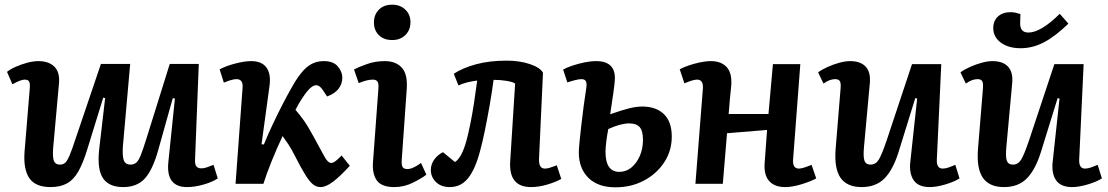

<svg xmlns="http://www.w3.org/2000/svg" viewBox="-20 -785 4731 820"><path d="M10 -478Q23 -489 46.5 -499.5Q70 -510 96 -517Q122 -524 144 -524Q188 -524 212 -500.5Q236 -477 232 -430L207 -153Q204 -112 210.5 -97Q217 -82 236 -82Q249 -82 258 -89.5Q267 -97 277.5 -122Q288 -147 305 -199L411 -512H536L505 -162Q502 -120 508.5 -101Q515 -82 538 -82Q552 -82 562 -90.5Q572 -99 581.5 -123Q591 -147 605 -192L705 -512H829L813 -103Q812 -82 819 -74Q826 -66 840 -66Q850 -66 862.5 -70Q875 -74 892 -81L910 -23Q888 -8 850 3Q812 14 779 14Q688 14 699 -93L727 -364L718 -366L656 -145Q632 -59 598.5 -22.5Q565 14 506 14Q446 14 420.5 -23Q395 -60 403 -142Q409 -198 416 -254Q423 -310 429 -366L421 -368L353 -148Q335 -89 315 -53.5Q295 -18 266.5 -2Q238 14 196 14Q131 14 105 -24.5Q79 -63 85 -139L107 -406Q109 -428 104.5 -436.5Q100 -445 85 -445Q69 -445 33 -425Z M1097 -169 1107 -168Q1124 -210 1145.5 -255.5Q1167 -301 1188 -341.5Q1209 -382 1224 -408Q1255 -466 1287 -495Q1319 -524 1363 -524Q1404 -524 1423 -501Q1442 -478 1442 -454Q1442 -427 1426 -406Q1410 -385 1377 -373L1359 -400Q1345 -421 1331 -421Q1313 -421 1292 -395Q1283 -384 1270 -364.5Q1257 -345 1242 -316Q1260 -295 1277 -271.5Q1294 -248 1319 -202Q1350 -146 1365 -117.5Q1380 -89 1395 -89Q1403 -89 1415 -98.5Q1427 -108 1439 -121L1474 -77Q1433 -32 1402.5 -9Q1372 14 1349 14Q1332 14 1317.5 3Q1303 -8 1284.5 -37.5Q1266 -67 1237 -124Q1225 -148 1212.5 -167Q1200 -186 1187 -204Q1162 -151 1139.5 -95Q1117 -39 1105 0H986L1016 -410Q1019 -447 990 -447Q979 -447 964.5 -442.5Q950 -438 936 -432L918 -489Q947 -504 986 -514Q1025 -524 1053 -524Q1098 -524 1118 -496.5Q1138 -469 1131 -418Z M1577 -689Q1577 -722 1598 -743.5Q1619 -765 1655 -765Q1689 -765 1711 -744Q1733 -723 1733 -690Q1733 -657 1711.5 -635.5Q1690 -614 1655 -614Q1619 -614 1598 -635Q1577 -656 1577 -689ZM1596 -405Q1598 -427 1592.5 -436Q1587 -445 1572 -445Q1548 -445 1512 -430L1492 -488Q1512 -499 1547.5 -511.5Q1583 -524 1623 -524Q1671 -524 1696.5 -495.5Q1722 -467 1717 -403L1696 -106Q1694 -84 1698.5 -73.5Q1703 -63 1720 -63Q1743 -63 1778 -89L1801 -39Q1782 -24 1744 -5Q1706 14 1664 14Q1609 14 1589 -15Q1569 -44 1573 -93Z M1918 -470Q1956 -495 2013 -510.5Q2070 -526 2144 -526Q2200 -526 2244 -511Q2288 -496 2299 -474L2282 -105Q2281 -65 2307 -65Q2316 -65 2326.5 -68Q2337 -71 2358 -79L2377 -21Q2355 -8 2318 3Q2281 14 2248 14Q2152 14 2159 -96L2180 -428Q2171 -435 2144.5 -439.5Q2118 -444 2088 -444Q2081 -391 2071 -334Q2061 -277 2050.5 -226Q2040 -175 2030 -139Q2010 -63 1979.5 -24.5Q1949 14 1901 14Q1864 14 1842 -7.5Q1820 -29 1820 -59Q1820 -83 1834.5 -103.5Q1849 -124 1872 -135L1923 -93Q1952 -111 1972 -184Q1980 -213 1988.5 -255Q1997 -297 2004.5 -345.5Q2012 -394 2018 -441Q2000 -439 1977 -433.5Q1954 -428 1938 -420Z M2586 -297Q2634 -314 2665.5 -322Q2697 -330 2723 -330Q2782 -330 2815.5 -297.5Q2849 -265 2849 -202Q2849 -141 2817 -92Q2785 -43 2730.5 -14Q2676 15 2608 15Q2534 15 2493 -25.5Q2452 -66 2452 -134Q2452 -148 2455 -178.5Q2458 -209 2462.5 -248.5Q2467 -288 2472.5 -330Q2478 -372 2484 -410Q2487 -430 2482 -438.5Q2477 -447 2463 -447Q2453 -447 2437 -443Q2421 -439 2403 -433L2385 -488Q2399 -496 2424 -504.5Q2449 -513 2476 -518.5Q2503 -524 2526 -524Q2609 -524 2606 -446Q2605 -426 2599 -384.5Q2593 -343 2586 -297ZM2578 -234Q2573 -210 2569.5 -182Q2566 -154 2566 -137Q2566 -51 2625 -51Q2654 -51 2676.5 -69.5Q2699 -88 2712.5 -119Q2726 -150 2726 -188Q2726 -226 2712 -242Q2698 -258 2667 -258Q2631 -258 2578 -234Z M3256 -230 3085 -216 3067 0H2950L2982 -408Q2984 -445 2957 -445Q2940 -445 2903 -429L2883 -489Q2897 -497 2920 -505Q2943 -513 2969 -518.5Q2995 -524 3016 -524Q3060 -524 3083.5 -498.5Q3107 -473 3103 -420Q3100 -389 3097 -359Q3094 -329 3092 -298H3262L3281 -511H3398L3367 -102Q3365 -65 3392 -65Q3408 -65 3446 -81L3466 -23Q3442 -10 3403 2Q3364 14 3333 14Q3287 14 3264 -13Q3241 -40 3246 -93Z M3474 -476Q3490 -488 3514.5 -499Q3539 -510 3564.5 -517Q3590 -524 3611 -524Q3655 -524 3677 -500.5Q3699 -477 3695 -431L3670 -158Q3666 -115 3672 -98.5Q3678 -82 3698 -82Q3720 -82 3733 -103Q3746 -124 3767 -186L3875 -511H4000L3981 -102Q3980 -65 4006 -65Q4018 -65 4032 -70Q4046 -75 4060 -81L4078 -23Q4054 -8 4016.5 3Q3979 14 3951 14Q3902 14 3882 -15.5Q3862 -45 3868 -96L3897 -364L3889 -366L3818 -137Q3794 -60 3757.5 -23Q3721 14 3660 14Q3597 14 3569.5 -26Q3542 -66 3549 -151L3570 -407Q3572 -431 3566.5 -439Q3561 -447 3547 -447Q3523 -447 3497 -428Z M4082 -476Q4098 -488 4122.5 -499Q4147 -510 4172.5 -517Q4198 -524 4219 -524Q4263 -524 4285 -500.5Q4307 -477 4303 -431L4278 -158Q4274 -115 4280 -98.5Q4286 -82 4306 -82Q4328 -82 4341 -103Q4354 -124 4375 -186L4483 -511H4608L4589 -102Q4588 -65 4614 -65Q4626 -65 4640 -70Q4654 -75 4668 -81L4686 -23Q4662 -8 4624.5 3Q4587 14 4559 14Q4510 14 4490 -15.5Q4470 -45 4476 -96L4505 -364L4497 -366L4426 -137Q4402 -60 4365.5 -23Q4329 14 4268 14Q4205 14 4177.5 -26Q4150 -66 4157 -151L4178 -407Q4180 -431 4174.5 -439Q4169 -447 4155 -447Q4131 -447 4105 -428ZM4339 -579Q4287 -579 4254.5 -603Q4222 -627 4222 -665Q4222 -696 4242 -714.5Q4262 -733 4296 -733Q4308 -733 4318 -730.5Q4328 -728 4338 -725L4337 -689Q4335 -646 4372 -646Q4425 -646 4506 -726L4543 -684Q4486 -629 4438 -604Q4390 -579 4339 -579Z"/></svg>

Font: Literata 12pt SemiBold
Style: Italic
Weight: 600
Italic angle: -2°
Designer: Latin by Veronika Burian and Jose Scaglione. Greek by Irene Vlachou. Cyrillic by Vera Evstafieva
Foundry: TypeTogether
Version: Version 3.002